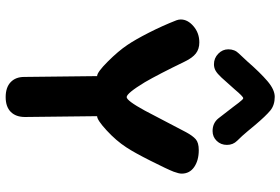

<svg xmlns="http://www.w3.org/2000/svg" viewBox="-180 -836 1014 695"><g transform="rotate(90 327.5 -488.0)"><path d="M258 -68 255 -332Q241 -332 202.5 -370.5Q164 -409 142 -442Q123 -470 98 -519Q73 -568 53 -619Q50 -627 50 -635Q50 -660 74.5 -681Q99 -702 133 -702Q157 -702 173 -689.5Q189 -677 202 -650Q249 -553 277 -505Q317 -439 331 -439Q344 -439 380 -505L458 -654Q471 -678 483.5 -689Q496 -700 523 -700Q560 -700 584 -683.5Q608 -667 608 -638Q608 -628 601 -609Q592 -586 561.5 -525.5Q531 -465 513 -438Q489 -401 451.5 -366.5Q414 -332 400 -332L403 -71Q403 -38 384.5 -19.5Q366 -1 331 -1Q296 -1 277 -19Q258 -37 258 -68ZM408 -771 367 -824Q364 -828 351.5 -844.5Q339 -861 335 -861Q329 -861 303 -830Q282 -806 260 -782Q246 -767 235.5 -761Q225 -755 212 -755Q190 -755 174 -770.5Q158 -786 158 -807Q158 -830 173 -845L202 -876Q242 -922 273 -948.5Q304 -975 330 -975Q360 -975 379.5 -959Q399 -943 432 -904Q437 -898 454 -877.5Q471 -857 489 -839Q504 -824 504 -802Q504 -780 489.5 -765Q475 -750 454 -750Q425 -750 408 -771Z"/></g></svg>

Font: Mali
Style: Bold
Weight: 700
Designer: Kitiyaporn Chalermlarp | Katatrad Aksorn Co.,Ltd.
Foundry: Cadson Demak Co.,Ltd.
Version: Version 1.000; ttfautohint (v1.6)